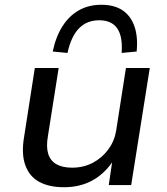

<svg xmlns="http://www.w3.org/2000/svg" viewBox="-20 -776 699 805"><path d="M248 9Q186 9 144.5 -13.5Q103 -36 86 -83.5Q69 -131 81 -202L126 -491H226L181 -206Q173 -161 182 -131.5Q191 -102 216.5 -87.5Q242 -73 282 -73Q331 -73 370 -94Q409 -115 434.5 -150Q460 -185 467 -228L508 -491H608L530 0H436L452 -109H459Q424 -52 371 -21.5Q318 9 248 9ZM263 -554 201 -560Q214 -622 242 -666Q270 -710 311 -733Q352 -756 405 -756Q459 -756 493.5 -733Q528 -710 543.5 -666Q559 -622 553 -560L490 -554Q495 -623 471.5 -657Q448 -691 396 -691Q344 -691 311 -657Q278 -623 263 -554Z"/></svg>

Font: Nunito Sans 10pt SemiExpanded Medium
Style: Italic
Weight: 500
Width: 6
Italic angle: -9°
Designer: Vernon Adams
Foundry: Vernon Adams
Version: Version 3.101;gftools[0.9.27]